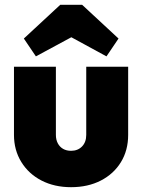

<svg xmlns="http://www.w3.org/2000/svg" viewBox="-20 -766 590 797"><path d="M275 11Q206 11 152.5 -16.5Q99 -44 68.5 -93.5Q38 -143 38 -206V-489H212V-206Q212 -186 220 -171Q228 -156 242 -148Q256 -140 275 -140Q303 -140 320.5 -158Q338 -176 338 -206V-489H512V-206Q512 -142 482 -93Q452 -44 398.5 -16.5Q345 11 275 11ZM129 -532 79 -606 230 -746H321L472 -606L422 -532L207 -649L344 -648Z"/></svg>

Font: Outfit Thin ExtraBold
Style: Regular
Weight: 800
Version: Version 1.100;gftools[0.9.27]